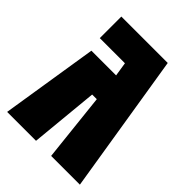

<svg xmlns="http://www.w3.org/2000/svg" viewBox="-202 -803 907 907"><g transform="rotate(45 251.0 -350.0)"><path d="M71 -700H381L494 0H302L265 -342H234L201 0H8L85 -486H250L239 -556H71Z"/></g></svg>

Font: Tektur Condensed ExtraBold
Style: Regular
Weight: 800
Width: 3
Designer: Adam Jagosz
Foundry: Adam Jagosz
Version: Version 1.005;gftools[0.9.30]